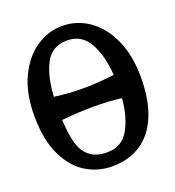

<svg xmlns="http://www.w3.org/2000/svg" viewBox="-134 -835 868 951"><g transform="rotate(-20 300.0 -359.5)"><path d="M18 -358Q18 -475.5 58.2 -559.8Q98.5 -644 162.8 -686.5Q227 -729 298 -729Q376.5 -729 440.8 -684Q505 -639 542.5 -555Q580 -471 580 -358Q580 -238.5 546 -156Q512 -73.5 448.5 -31.8Q385 10 296 10Q224.5 10 161.5 -27.2Q98.5 -64.5 58.2 -147Q18 -229.5 18 -358ZM456.5 -291.5Q387 -300 309 -300Q232.5 -300 141 -291Q144.5 -215.5 158.5 -166.5Q172.5 -117.5 205.8 -90.8Q239 -64 297 -64Q374.5 -64 411.5 -129.5Q448.5 -195 456.5 -291.5ZM292 -402.5Q365.5 -402.5 457 -413.5Q450 -519 412 -586Q374 -653 297 -653Q219 -653 183.5 -588Q148 -523 141.5 -413Q219 -402.5 292 -402.5Z"/></g></svg>

Font: JuliaMono
Style: Bold
Weight: 700
Monospace: yes
Designer: cormullion
Foundry: corm
Version: Version 0.055; ttfautohint (v1.8.4)